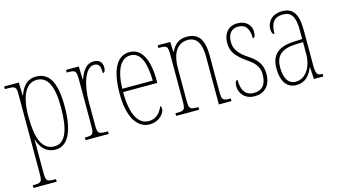

<svg xmlns="http://www.w3.org/2000/svg" viewBox="-87 -858 2501 1411"><g transform="rotate(-15 1164.0 -153.0)"><path d="M18 240H195V220H184C124 220 118 214 118 144V14C118 -34 119 -77 118 -102H119C140 -35 179 10 250 10C338 10 395 -80 395 -280C395 -469 344 -546 246 -546C178 -546 143 -500 120 -438H117L115 -536H3V-516H18C87 -516 90 -510 90 -441V144C90 214 84 220 23 220H18ZM249 -15C149 -15 118 -120 118 -276C118 -431 163 -521 246 -521C328 -521 367 -444 367 -280C367 -119 334 -15 249 -15Z M479 0H655V-20H644C581 -20 575 -25 575 -96V-274C575 -382 611 -519 682 -519C727 -519 729 -480 729 -443C745 -443 750 -460 750 -483C750 -517 731 -544 686 -544C621 -544 594 -483 576 -435H574L571 -536H474V-516H477C541 -516 547 -511 547 -440V-96C547 -25 541 -20 480 -20H479Z M966 10C1041 10 1082 -46 1082 -77C1082 -90 1078 -96 1073 -99C1057 -57 1024 -15 966 -15C886 -15 837 -97 837 -270H1097V-291C1097 -445 1050 -542 958 -542C863 -542 809 -450 809 -262C809 -88 870 10 966 10ZM1069 -295H837C841 -431 880 -517 958 -517C1037 -517 1067 -427 1069 -295Z M1168 0H1343V-20H1337C1277 -20 1271 -26 1271 -96V-333C1271 -467 1326 -517 1394 -517C1466 -517 1493 -457 1493 -364V0H1589V-20H1585C1527 -20 1521 -26 1521 -96V-363C1521 -486 1483 -542 1392 -542C1329 -542 1297 -508 1272 -459H1270L1267 -536H1171V-516H1176C1237 -516 1243 -511 1243 -441V-96C1243 -26 1237 -20 1176 -20H1168Z M1764 10C1842 10 1889 -41 1889 -126C1889 -185 1869 -234 1791 -283C1727 -326 1697 -365 1697 -420C1697 -473 1720 -516 1777 -516C1834 -516 1860 -478 1860 -405C1875 -405 1881 -421 1881 -450C1881 -504 1839 -541 1777 -541C1710 -541 1669 -493 1669 -421C1669 -355 1696 -317 1777 -259C1847 -213 1861 -174 1861 -129C1861 -52 1826 -15 1765 -15C1701 -15 1672 -60 1672 -139C1659 -139 1651 -125 1651 -93C1651 -50 1683 10 1764 10Z M2081 10C2152 10 2184 -33 2209 -91H2211L2216 0H2288V-20H2286C2248 -20 2237 -29 2237 -103V-366C2237 -495 2197 -542 2119 -542C2045 -542 2001 -496 2001 -438C2001 -411 2009 -395 2022 -395C2022 -482 2055 -517 2118 -517C2182 -517 2209 -477 2209 -371V-306L2146 -303C2027 -298 1970 -250 1970 -146C1970 -41 2014 10 2081 10ZM2083 -15C2024 -15 1998 -69 1998 -146C1998 -228 2040 -276 2147 -280L2209 -283V-191C2209 -92 2158 -15 2083 -15Z"/></g></svg>

Font: Noto Serif Hebrew ExtraCondensed Thin
Style: Regular
Weight: 100
Width: 2
Designer: Monotype Design Team
Foundry: Monotype Imaging Inc.
Version: Version 2.004